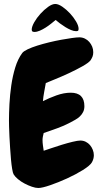

<svg xmlns="http://www.w3.org/2000/svg" viewBox="-20 -939 510 972"><path d="M455.1 -153.3Q455.1 -134.8 445.3 -117.2Q435.5 -100.6 399.4 -78.1Q363.3 -55.7 319.3 -35.6Q275.4 -15.6 234.4 -1.5Q193.4 12.7 173.8 12.7Q160.2 12.7 141.6 6.3Q123 0 104.5 -9.8Q85.9 -19.5 70.8 -32.2Q55.7 -44.9 48.8 -56.6Q44.9 -63.5 41.5 -84Q38.1 -104.5 35.6 -131.8Q33.2 -159.2 31.2 -189.9Q29.3 -220.7 27.8 -248.5Q26.4 -276.4 25.9 -297.9Q25.4 -319.3 25.4 -329.1Q25.4 -365.2 27.8 -412.1Q30.3 -459 37.1 -506.3Q43.9 -553.7 57.1 -597.2Q70.3 -640.6 92.8 -670.9Q99.6 -679.7 120.1 -689.5Q140.6 -699.2 168.5 -708Q196.3 -716.8 228.5 -724.6Q260.7 -732.4 290.5 -737.8Q320.3 -743.2 344.7 -746.6Q369.1 -750 381.8 -750Q396.5 -750 409.7 -743.7Q422.9 -737.3 432.1 -726.6Q441.4 -715.8 446.8 -702.6Q452.1 -689.5 452.1 -674.8Q452.1 -662.1 448.7 -653.3Q445.3 -644.5 438.5 -633.8Q428.7 -621.1 397.5 -603.5Q366.2 -585.9 329.6 -568.8Q293 -551.8 259.3 -538.1Q225.6 -524.4 211.9 -518.6Q208 -496.1 203.6 -473.1Q199.2 -450.2 197.3 -426.8Q227.5 -442.4 265.6 -456.1Q303.7 -469.7 337.9 -469.7Q407.2 -469.7 407.2 -401.4Q407.2 -384.8 400.9 -372.1Q394.5 -359.4 384.3 -349.6Q374 -339.8 360.8 -332.5Q347.7 -325.2 335 -318.4Q303.7 -301.8 269.5 -289.6Q235.4 -277.3 201.2 -265.6Q199.2 -257.8 197.3 -248.5Q195.3 -239.3 195.3 -230.5Q195.3 -216.8 197.3 -203.1Q199.2 -189.5 201.2 -175.8Q212.9 -179.7 238.8 -188.5Q264.6 -197.3 293 -206.1Q321.3 -214.8 347.7 -221.2Q374 -227.5 386.7 -227.5Q401.4 -227.5 414.1 -221.2Q426.8 -214.8 435.5 -204.6Q444.3 -194.3 449.7 -180.7Q455.1 -167 455.1 -153.3ZM377.9 -793Q377.9 -785.2 375 -783.2Q372.1 -781.2 365.2 -781.2Q353.5 -781.2 339.4 -787.1Q325.2 -793 311 -801.8Q296.9 -810.5 283.7 -820.3Q270.5 -830.1 261.7 -837.9Q252 -830.1 238.8 -819.3Q225.6 -808.6 210.9 -799.3Q196.3 -790 181.6 -783.7Q167 -777.3 154.3 -777.3Q149.4 -777.3 145 -779.3Q140.6 -781.2 140.6 -789.1Q140.6 -803.7 153.3 -826.2Q166 -848.6 184.6 -869.1Q203.1 -889.6 223.6 -904.3Q244.1 -918.9 259.8 -918.9Q275.4 -918.9 295.9 -904.8Q316.4 -890.6 334.5 -871.1Q352.5 -851.6 365.2 -830.1Q377.9 -808.6 377.9 -793Z"/></svg>

Font: Chewy
Style: Regular
Weight: 400
Designer: Squid
Foundry: Font Diner, Inc DBA Sideshow
Version: Version 1.000